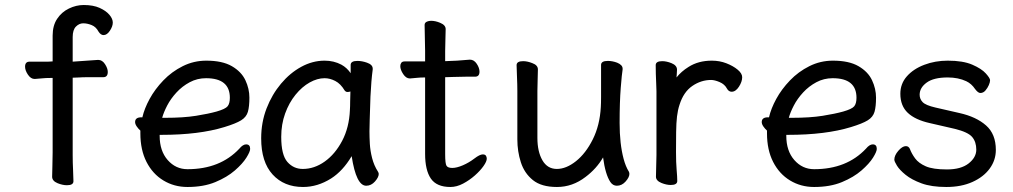

<svg xmlns="http://www.w3.org/2000/svg" viewBox="-20 -728 4040 766"><path d="M270 -418V-109Q270 -78 271.5 -50Q273 -22 273 -5Q273 11 247 11Q230 11 210 3Q188 -6 188 -23Q188 -34 189 -64.5Q190 -95 190 -120V-417H183Q161 -417 149 -415.5Q137 -414 119 -413H118Q103 -413 91.5 -430Q80 -447 80 -462Q80 -482 98 -482H172L190 -483V-586Q190 -626 208 -653Q226 -680 255 -694Q284 -708 314 -708Q352 -708 377.5 -696.5Q403 -685 416.5 -669Q430 -653 430 -638Q430 -623 418.5 -605.5Q407 -588 393 -588Q382 -588 373 -602Q363 -621 345.5 -628Q328 -635 312 -635Q296 -635 283 -622Q270 -609 270 -580V-482Q334 -486 349 -487.5Q364 -489 371 -489H372Q388 -489 399 -472Q410 -455 410 -441Q410 -420 392 -420H329Q309 -420 296 -419Q296 -419 270 -418Z M803 -486Q867 -486 905 -464Q943 -442 959 -408Q975 -374 975 -338.5Q975 -303 969 -282Q963 -261 942 -248Q921 -235 875 -221Q774 -190 624 -190H617V-186Q617 -126 649 -89.5Q681 -53 728 -53Q858 -53 935 -135Q949 -152 962 -152Q978 -152 978 -134Q978 -123 963 -99Q948 -75 917 -48Q886 -21 839 -1.5Q792 18 728 18Q675 18 632 -8Q589 -34 564.5 -82Q540 -130 540 -196V-207Q532 -214 525.5 -223.5Q519 -233 519 -241Q519 -260 544 -260Q545 -260 548 -260Q556 -295 577 -333.5Q598 -372 631.5 -407Q665 -442 709 -464Q753 -486 803 -486ZM627 -258H639Q712 -258 762 -266Q812 -274 844 -283Q879 -293 888 -304Q897 -315 897 -338Q897 -416 802 -416Q767 -416 737 -400Q707 -384 684 -359Q661 -334 647 -307Q633 -280 627 -258Z M1441 13Q1401 13 1383 -105Q1348 -46 1301 -16Q1247 18 1189 18Q1113 18 1067.5 -32Q1022 -82 1022 -176Q1022 -240 1043.5 -295.5Q1065 -351 1101 -394Q1137 -437 1182 -461.5Q1227 -486 1275 -486Q1312 -486 1342 -470Q1364 -458 1379 -436V-469Q1379 -485 1406 -485Q1424 -485 1444 -478Q1467 -470 1467 -454V-452V-451Q1461 -407 1458 -343Q1454 -227 1454 -204Q1454 -181 1455.5 -154Q1457 -127 1464.5 -97.5Q1472 -68 1488 -43Q1491 -38 1491 -34Q1491 -21 1476 -4Q1461 13 1441 13ZM1378 -363Q1372 -361 1366 -361Q1360 -361 1355 -367Q1339 -394 1317.5 -405Q1296 -416 1275 -416Q1246 -416 1215.5 -399Q1185 -382 1159 -350Q1133 -318 1117.5 -275Q1102 -232 1102 -182Q1102 -110 1126.5 -82Q1151 -54 1188 -54Q1234 -54 1275.5 -83.5Q1317 -113 1345 -166Q1373 -219 1376 -289V-290Q1377 -303 1377 -324Q1377 -345 1378 -363Z M1756 -420V-113Q1756 -75 1761.5 -66.5Q1767 -58 1784.5 -58Q1802 -58 1826.5 -68.5Q1851 -79 1872.5 -95.5Q1894 -112 1906 -112Q1915 -112 1918.5 -107Q1922 -102 1922 -95Q1922 -84 1909 -65.5Q1896 -47 1874.5 -28Q1853 -9 1827.5 4.5Q1802 18 1777 18Q1722 18 1699 -15.5Q1676 -49 1676 -114V-419Q1656 -419 1643.5 -417.5Q1631 -416 1616 -415H1615Q1600 -415 1588.5 -432.5Q1577 -450 1577 -464Q1577 -472 1581 -477.5Q1585 -483 1595 -483H1676V-526Q1676 -535 1675 -577Q1674 -619 1674 -628.5Q1674 -638 1684 -642Q1691 -645 1700 -645Q1717 -645 1736 -637Q1758 -628 1758 -612Q1758 -604 1757 -570Q1756 -536 1756 -524V-484Q1802 -485 1854 -490H1855Q1871 -490 1882 -473.5Q1893 -457 1893 -442Q1893 -422 1875 -422H1837Q1809 -422 1789 -421Q1789 -421 1756 -420Z M2468 -94Q2476 -64 2489 -43Q2491 -39 2491 -34Q2491 -21 2476 -4Q2461 13 2441 13Q2425 13 2415 -2Q2395 -32 2386 -100Q2360 -55 2316 -22Q2264 18 2202 18Q2140 18 2106 -9.5Q2072 -37 2058 -80.5Q2044 -124 2044 -172V-365Q2044 -389 2042.5 -423.5Q2041 -458 2041 -468Q2041 -484 2067 -484Q2084 -484 2104 -476Q2126 -468 2126 -451Q2126 -444 2125 -410.5Q2124 -377 2124 -365V-178Q2124 -123 2144 -88.5Q2164 -54 2201.5 -54Q2239 -54 2278 -85Q2317 -116 2345 -172Q2373 -228 2377 -301Q2378 -316 2378 -341V-469Q2378 -485 2405 -485Q2423 -485 2442 -478Q2464 -469 2464 -454V-452V-451Q2461 -434 2456.5 -377.5Q2452 -321 2452 -237.5Q2452 -154 2468 -94Z M2599 -109V-364Q2599 -374 2598 -394Q2596 -435 2596 -468Q2596 -484 2622 -484Q2639 -484 2659 -476Q2681 -467 2681 -450Q2681 -440 2680 -431.5Q2679 -423 2679 -419Q2698 -443 2727 -461Q2766 -486 2820 -486Q2851 -486 2878 -475.5Q2905 -465 2923 -450Q2941 -435 2941 -420Q2941 -402 2928 -382Q2915 -362 2899 -362Q2887 -362 2880 -375Q2871 -392 2851 -400.5Q2831 -409 2817 -409Q2777 -409 2742 -385Q2707 -361 2691 -310Q2684 -289 2681 -263.5Q2678 -238 2677.5 -201Q2677 -164 2677 -121.5Q2677 -79 2679.5 -50.5Q2682 -22 2682 -6Q2682 10 2656 10Q2639 10 2619 2Q2597 -7 2597 -23Q2597 -31 2598 -66.5Q2599 -102 2599 -109Z M3303 -486Q3367 -486 3405 -464Q3443 -442 3459 -408Q3475 -374 3475 -338.5Q3475 -303 3469 -282Q3463 -261 3442 -248Q3421 -235 3375 -221Q3274 -190 3124 -190H3117V-186Q3117 -126 3149 -89.5Q3181 -53 3228 -53Q3358 -53 3435 -135Q3449 -152 3462 -152Q3478 -152 3478 -134Q3478 -123 3463 -99Q3448 -75 3417 -48Q3386 -21 3339 -1.5Q3292 18 3228 18Q3175 18 3132 -8Q3089 -34 3064.5 -82Q3040 -130 3040 -196V-207Q3032 -214 3025.5 -223.5Q3019 -233 3019 -241Q3019 -260 3044 -260Q3045 -260 3048 -260Q3056 -295 3077 -333.5Q3098 -372 3131.5 -407Q3165 -442 3209 -464Q3253 -486 3303 -486ZM3127 -258H3139Q3212 -258 3262 -266Q3312 -274 3344 -283Q3379 -293 3388 -304Q3397 -315 3397 -338Q3397 -416 3302 -416Q3267 -416 3237 -400Q3207 -384 3184 -359Q3161 -334 3147 -307Q3133 -280 3127 -258Z M3572 -354Q3572 -394 3598 -423.5Q3624 -453 3667.5 -469.5Q3711 -486 3761 -486Q3822 -486 3859 -470Q3896 -454 3913 -435Q3930 -416 3930 -408Q3930 -400 3925 -388.5Q3920 -377 3911.5 -367Q3903 -357 3891 -357Q3882 -357 3870 -373Q3856 -394 3835 -404Q3803 -419 3761 -419Q3705 -419 3677 -398.5Q3649 -378 3649 -350Q3649 -333 3661 -320.5Q3673 -308 3712 -299L3808 -277Q3875 -262 3914 -227.5Q3953 -193 3953 -130Q3953 -89 3928.5 -55.5Q3904 -22 3859.5 -2Q3815 18 3755.5 18Q3696 18 3656.5 3.5Q3617 -11 3593 -30.5Q3569 -50 3558.5 -67Q3548 -84 3548 -91Q3548 -108 3564 -126.5Q3580 -145 3594 -145Q3605 -145 3610 -134Q3617 -115 3631 -96Q3645 -77 3673.5 -64.5Q3702 -52 3758 -52Q3814 -52 3844.5 -76Q3875 -100 3875 -131Q3875 -162 3858.5 -181.5Q3842 -201 3789 -214L3689 -237Q3631 -250 3601.5 -278Q3572 -306 3572 -354Z"/></svg>

Font: Moon Stars Kai HW
Style: Bold
Weight: 700
Designer: GuiWonder
Version: Version 1.101